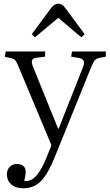

<svg xmlns="http://www.w3.org/2000/svg" viewBox="-20 -784 590 1034"><path d="M104 230Q64 230 40.5 209Q17 188 17 155Q17 131 32 115Q47 99 71 99Q93 99 105.5 110Q118 121 118 138Q119 145 117 157.5Q115 170 111 191Q132 193 151.5 182.5Q171 172 191.5 141.5Q212 111 236 51L257 -2L82 -420Q71 -448 63.5 -457.5Q56 -467 39 -471L6 -478L11 -507H223V-479L177 -473Q158 -471 153 -460Q148 -449 158 -424L293 -91H296L426 -420Q435 -442 431 -455Q427 -468 403 -472L363 -479L368 -507H550V-479L515 -472Q500 -469 491.5 -460.5Q483 -452 470 -420L275 62Q248 128 222.5 164.5Q197 201 168.5 215.5Q140 230 104 230ZM168 -583 151 -600 257 -743Q274 -764 294 -764Q304 -764 313 -759Q322 -754 333 -739L436 -600L418 -583L294 -688Z"/></svg>

Font: Literata 36pt Light
Style: Regular
Weight: 300
Designer: Latin by Veronika Burian and Jose Scaglione. Greek by Irene Vlachou. Cyrillic by Vera Evstafieva.
Foundry: TypeTogether
Version: Version 3.002